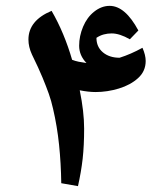

<svg xmlns="http://www.w3.org/2000/svg" viewBox="-20 -634 542 655"><path d="M246 1 189 -9Q188 -77 181.5 -140Q175 -203 161 -263Q155 -290 146.5 -314Q138 -338 125 -369.5Q112 -401 89 -448Q77 -474 77 -499Q77 -564 156 -597Q178 -559 195.5 -517Q213 -475 226 -430Q236 -426 248 -423.5Q260 -421 275 -419Q250 -445 250 -478Q250 -511 263.5 -543Q277 -575 301 -594Q326 -614 354 -614Q407 -614 452 -530L423 -500Q388 -520 361 -520Q347 -520 334 -516.5Q321 -513 309 -505Q309 -474 331 -455.5Q353 -437 388 -437Q407 -443 426.5 -451.5Q446 -460 466 -471Q477 -446 477 -426Q477 -391 451 -367.5Q425 -344 385.5 -332Q346 -320 306 -320Q282 -320 252 -326Q267 -253 267 -195Q267 -137 262 -92.5Q257 -48 246 1Z"/></svg>

Font: Noto Naskh Arabic
Style: Regular
Weight: 400
Designer: Monotype Design Team, David Williams, Mohamad Dakak and Nizar Qandah
Foundry: Monotype Imaging Inc.
Version: Version 2.013